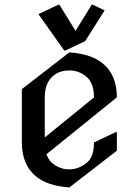

<svg xmlns="http://www.w3.org/2000/svg" viewBox="-20 -780 592 819"><path d="M275.9 19.5Q183.6 13.2 133.8 -27.3Q73.2 -77.1 73.2 -172.4V-399.9L275.9 -556.6Q368.2 -550.3 418 -509.8Q478.5 -460.4 478.5 -364.7L178.2 -122.1Q187 -97.7 202.6 -84.5Q234.4 -57.6 274.9 -57.6Q317.4 -57.6 352.1 -87.4Q380.9 -112.3 380.9 -172.4L473.6 -216.3H478.5V-137.2ZM170.9 -193.8 380.9 -364.3Q380.9 -425.8 348.9 -452.6Q316.9 -479.5 275.9 -479.5Q228.5 -479.5 199.7 -449.7Q170.9 -419.9 170.9 -364.7ZM228.5 -759.8H233.4L302.2 -648.4L371.1 -759.8H376L426.3 -735.8L343.3 -604.5L258.8 -564.5H253.9L144 -719.7Z"/></svg>

Font: Nova Cut
Style: Book
Weight: 400
Version: Version 2.000